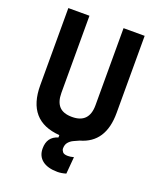

<svg xmlns="http://www.w3.org/2000/svg" viewBox="-163 -792 911 1101"><g transform="rotate(20 293.0 -241.0)"><path d="M322.3 210.9Q262.2 210.9 229.5 185.3Q196.8 159.7 196.8 113.3Q196.8 42 260.7 23.4V8.8Q60.1 -5.9 60.1 -222.7V-693.4H189V-222.7Q189 -168.5 214.1 -141.1Q239.3 -113.8 293 -113.8Q397 -113.8 397 -222.7V-693.4H525.9V-222.7Q525.9 -41.5 381.3 -1.5Q363.8 5.9 346.7 14.2Q329.6 22.5 318.1 36.4Q306.6 50.3 306.6 73.7Q306.6 83 314.7 93.8Q322.8 104.5 347.2 104.5Q354 104.5 363 103.3Q372.1 102.1 382.8 99.1L374 202.6Q346.2 210.9 322.3 210.9Z"/></g></svg>

Font: Cascadia Code PL
Style: Bold
Weight: 700
Monospace: yes
Designer: Aaron Bell
Foundry: Saja Typeworks
Version: Version 2404.023; ttfautohint (v1.8.4)